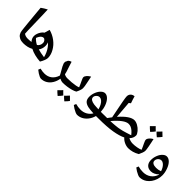

<svg xmlns="http://www.w3.org/2000/svg" viewBox="166 -1797 3121 3121"><g transform="rotate(45 1726.5 -236.5)"><path d="M285 -6Q232 -6 197.5 -23Q163 -40 145 -68.5Q127 -97 123 -135Q120 -157 115.5 -198Q111 -239 106 -291.5Q101 -344 95.5 -401Q90 -458 85 -513.5Q80 -569 76 -614Q100 -632 125.5 -647.5Q151 -663 178 -677Q181 -601 183 -526Q185 -451 187 -373Q189 -295 191 -210L195 -136Q214 -122 236.5 -116Q259 -110 287 -110Q293 -110 293 -102V-14Q293 -6 285 -6Z M687 12Q621 8 560.5 -7Q500 -22 454 -47Q417 -26 373 -16Q329 -6 276 -6Q268 -6 268 -14V-104Q268 -110 276 -110Q300 -111 322 -112Q344 -113 364 -116Q323 -161 323 -213Q323 -241 334 -272.5Q345 -304 364.5 -331.5Q384 -359 407 -373L434 -464Q517 -442 587 -389.5Q657 -337 697 -265Q738 -194 738 -122Q738 -99 724 -62.5Q710 -26 687 12ZM461 -144Q483 -157 496 -181.5Q509 -206 509 -237Q509 -263 492 -283.5Q475 -304 456 -304Q438 -304 421.5 -292.5Q405 -281 391 -259Q385 -250 379.5 -238.5Q374 -227 369 -214Q389 -192 412 -174.5Q435 -157 461 -144ZM683 -85Q672 -130 654 -169.5Q636 -209 612 -241Q600 -259 586 -273.5Q572 -288 557 -300Q571 -269 571 -234Q571 -166 534 -115Q563 -106 600.5 -98.5Q638 -91 683 -85Z M894 198Q881 198 859 188.5Q837 179 810.5 162Q784 145 760 125L775 86Q802 93 827 96Q852 99 874 99Q948 99 1000 59.5Q1052 20 1076 -55Q1069 -70 1061 -85.5Q1053 -101 1043 -117Q1017 -160 1002 -189.5Q987 -219 981 -238Q977 -258 979 -272.5Q981 -287 991 -299Q992 -314 1009 -328Q1026 -342 1053 -349Q1061 -322 1068.5 -299.5Q1076 -277 1082 -257Q1099 -209 1108.5 -177Q1118 -145 1120 -129Q1154 -110 1196 -110Q1204 -110 1204 -102V-14Q1204 -6 1196 -6Q1156 -6 1119 -27Q1108 40 1076.5 91Q1045 142 998 170Q951 198 894 198Z M1187 -6Q1179 -6 1179 -14V-102Q1179 -110 1187 -110Q1239 -110 1287.5 -114Q1336 -118 1374.5 -125.5Q1413 -133 1433 -142Q1425 -164 1411.5 -192Q1398 -220 1388 -242Q1378 -264 1371.5 -279.5Q1365 -295 1365 -307Q1365 -330 1389 -357.5Q1413 -385 1448 -403Q1462 -333 1471 -290.5Q1480 -248 1484 -222Q1488 -196 1488 -176Q1488 -155 1477.5 -124.5Q1467 -94 1450 -61Q1423 -45 1380 -32.5Q1337 -20 1286.5 -13Q1236 -6 1187 -6ZM1424 189Q1381 155 1356 127Q1385 101 1422 58Q1426 61 1441 76.5Q1456 92 1484 120Q1474 134 1459 151.5Q1444 169 1424 189ZM1285 204Q1261 185 1244 169Q1227 153 1216 141Q1232 126 1249 108.5Q1266 91 1283 72Q1289 79 1304.5 94.5Q1320 110 1345 134Q1333 151 1318 168.5Q1303 186 1285 204Z M1724 198Q1709 198 1682.5 187Q1656 176 1627 158.5Q1598 141 1575 122L1591 83Q1618 91 1646.5 95Q1675 99 1705 99Q1767 99 1817 71Q1867 43 1897 -7Q1852 -10 1819 -13Q1786 -16 1766 -21Q1709 -35 1683 -65.5Q1657 -96 1657 -152Q1657 -205 1678 -257.5Q1699 -310 1733 -342Q1767 -374 1801 -374Q1842 -374 1878.5 -337Q1915 -300 1938 -239Q1949 -209 1955.5 -177Q1962 -145 1964 -110H2020Q2028 -110 2028 -102V-14Q2028 -6 2020 -6H1956Q1939 57 1902 104.5Q1865 152 1817 176Q1772 198 1724 198ZM1908 -111Q1896 -158 1876.5 -193Q1857 -228 1832.5 -247Q1808 -266 1781 -266Q1762 -266 1744.5 -254Q1727 -242 1716 -225Q1705 -208 1705 -190Q1705 -160 1730 -142.5Q1755 -125 1803 -118Q1818 -116 1844 -114.5Q1870 -113 1908 -111Z M2011 -6Q2003 -6 2003 -14V-102Q2003 -110 2011 -110Q2036 -111 2060 -111Q2084 -111 2108 -111Q2121 -128 2133 -145Q2145 -162 2157 -177Q2136 -285 2121.5 -358Q2107 -431 2098.5 -476.5Q2090 -522 2086.5 -547.5Q2083 -573 2083 -585Q2083 -624 2107.5 -649Q2132 -674 2173 -677Q2181 -648 2190 -619.5Q2199 -591 2212 -555L2182 -532Q2184 -512 2186 -487Q2188 -462 2190 -437Q2192 -412 2194 -388.5Q2196 -365 2197 -348Q2200 -314 2202.5 -286Q2205 -258 2206 -237Q2277 -318 2338 -359.5Q2399 -401 2447 -401Q2484 -401 2528 -377Q2572 -353 2607 -312Q2642 -269 2642 -244Q2642 -183 2595 -136Q2643 -110 2700 -110Q2708 -110 2708 -102V-14Q2708 -6 2700 -6Q2652 -6 2605.5 -27.5Q2559 -49 2528 -85Q2455 -48 2330 -27Q2205 -6 2011 -6ZM2179 -113Q2199 -113 2227 -115Q2255 -117 2285.5 -119.5Q2316 -122 2344.5 -126Q2373 -130 2393 -135Q2416 -140 2440 -146Q2464 -152 2498 -163Q2532 -174 2583 -190Q2554 -227 2528 -249Q2502 -271 2477 -281.5Q2452 -292 2423 -292Q2377 -292 2315 -246.5Q2253 -201 2179 -113Z M2691 -6Q2683 -6 2683 -14V-102Q2683 -110 2691 -110Q2740 -110 2789 -119Q2838 -128 2869 -142Q2860 -165 2846.5 -193Q2833 -221 2823 -242Q2813 -264 2807 -279.5Q2801 -295 2801 -307Q2801 -331 2825 -358Q2849 -385 2883 -403Q2889 -377 2896.5 -341.5Q2904 -306 2912 -264Q2918 -232 2921 -210Q2924 -188 2924 -176Q2924 -155 2913 -123.5Q2902 -92 2886 -61Q2795 -6 2691 -6ZM2900 -461Q2879 -478 2862 -493Q2845 -508 2832 -523Q2846 -536 2862.5 -553.5Q2879 -571 2898 -592Q2906 -583 2922 -568Q2938 -553 2961 -531Q2936 -496 2900 -461ZM2761 -446Q2739 -464 2722 -479.5Q2705 -495 2692 -509Q2708 -524 2725 -541.5Q2742 -559 2759 -577Q2767 -568 2782.5 -552.5Q2798 -537 2821 -516Q2809 -499 2794 -481.5Q2779 -464 2761 -446Z M3160 198Q3145 198 3118.5 187Q3092 176 3063 158.5Q3034 141 3011 122L3027 83Q3054 91 3082.5 95Q3111 99 3141 99Q3218 99 3274.5 58.5Q3331 18 3355 -55L3354 -62Q3325 -33 3290.5 -16.5Q3256 0 3221 0Q3160 0 3126.5 -36Q3093 -72 3093 -135Q3093 -189 3113.5 -241.5Q3134 -294 3168 -325Q3201 -357 3237 -357Q3279 -357 3316.5 -319.5Q3354 -282 3378 -215Q3390 -182 3396 -150Q3402 -118 3402 -86Q3402 -37 3387 10Q3372 57 3345 95.5Q3318 134 3281 160Q3226 198 3160 198ZM3242 -101Q3266 -101 3288.5 -105Q3311 -109 3339 -119Q3329 -154 3309 -185.5Q3289 -217 3265 -233Q3242 -249 3221 -249Q3197 -249 3177.5 -235Q3158 -221 3148 -199Q3141 -183 3141 -166Q3141 -134 3167.5 -117.5Q3194 -101 3242 -101Z"/></g></svg>

Font: Noto Naskh Arabic SemiBold
Style: Regular
Weight: 600
Designer: Monotype Design Team, David Williams, Mohamad Dakak and Nizar Qandah
Foundry: Monotype Imaging Inc.
Version: Version 2.016